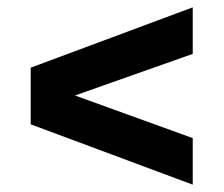

<svg xmlns="http://www.w3.org/2000/svg" viewBox="-20 -641 608 522"><path d="M504 -139 63.5 -303V-457L504 -621V-494.5L154.5 -371V-392L504 -265.5Z"/></svg>

Font: Encode Sans SC SemiExpanded
Style: Bold
Weight: 700
Width: 6
Designer: Multiple Designers
Foundry: Impallari Type
Version: Version 3.002